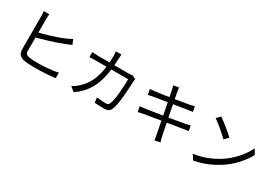

<svg xmlns="http://www.w3.org/2000/svg" viewBox="30 -1755 3911 2764"><g transform="rotate(30 1985.0 -373.0)"><path d="M318.9 -769.3H225.7C229.7 -749 231.9 -715 231.9 -688.3C231.9 -634.7 231.9 -234.5 231.9 -138.2C231.9 -56.7 274.7 -21.6 351.4 -7.7C393 -0.7 452.1 1.9 511.6 1.9C620.8 1.9 771 -5.9 857.8 -18.7V-110.3C774.5 -88.3 621.3 -78 515.5 -78C466.2 -78 414.7 -80.8 383.3 -86C334.8 -95.9 313.4 -108.9 313.4 -160.1C313.4 -232.8 313.4 -634.5 313.4 -688.3C313.4 -716.1 315.7 -745.7 318.9 -769.3ZM276.5 -453.9 276.9 -370.9C400.4 -401.1 609.4 -463.8 733.2 -514.1C763.3 -525.3 799.3 -541.4 828 -553.3L792.7 -633.7C764.4 -615.8 735.1 -601.3 704.6 -588.1C589.5 -538.4 396.7 -479.9 276.5 -453.9Z M1507.6 -786.6H1414.4C1418.4 -763.2 1420.5 -726.2 1420.5 -703.6C1418.1 -387.9 1336.6 -218.7 1211.7 -106C1181.6 -77.5 1141.2 -49 1109.5 -32.2L1182.2 26.9C1380 -110.3 1489.6 -297.6 1502.4 -705.4C1503.4 -729.4 1505.2 -763.8 1507.6 -786.6ZM1855.4 -579 1798.7 -607C1781.7 -604.5 1762.1 -602.1 1735.3 -602.1H1241.5C1202.9 -602.1 1161.7 -604.5 1126.7 -607.6V-523.4C1162.3 -526.8 1202.5 -527.2 1242.1 -527.2H1769.1C1769.1 -420 1756.3 -174.1 1718.3 -97.7C1707 -73.3 1688.7 -65 1660.2 -65C1617.9 -65 1565.1 -69.2 1511.4 -76.3L1521.2 7C1573.1 10.4 1631.3 13.6 1681.7 13.6C1737 13.6 1768.6 -4.6 1788.8 -47.4C1833.8 -143.3 1846.2 -434 1849.6 -530.1C1850.2 -543.1 1852.4 -561.8 1855.4 -579Z M2391.7 -707C2403.4 -655.2 2510.2 -111.3 2520.9 -48.6C2527.5 -19.2 2530.7 11.3 2535.7 45.4L2627.4 28.2C2617.8 -0.1 2609.6 -34 2602.6 -62.8C2588.6 -128.7 2478.9 -677.2 2472.4 -721.7C2468.6 -743.6 2464.4 -772.1 2462.6 -790.8L2373.4 -775.4C2380.1 -754.7 2386.5 -732.8 2391.7 -707ZM2109.7 -562.8 2127 -473.4C2156.7 -480.4 2180 -485.2 2208 -490.3C2295.1 -505.4 2636.2 -559.2 2739.9 -575.5C2766.4 -579.5 2796.6 -584.1 2811.6 -585.5L2795.4 -669.7C2778.4 -664.7 2752.9 -658.4 2723.6 -653C2628.6 -634.8 2283.3 -579.6 2193 -569.6C2161.4 -566.2 2134.9 -564.2 2109.7 -562.8ZM2106.6 -274.1 2124.7 -186.7C2146.5 -192.7 2174.1 -198.5 2213 -205.3C2314.7 -223.6 2675.3 -282 2808 -302.9C2845.4 -308.9 2877.4 -314.4 2898.3 -316.4L2881.5 -400.4C2860.4 -394.2 2831.9 -387.9 2793.5 -380.5C2673.8 -358.5 2301.2 -297.2 2194.8 -283.1C2168.7 -279.3 2130.3 -275.1 2106.6 -274.1Z M3197 -732.7 3140 -671.9C3214.4 -622.1 3338.6 -514.6 3389.2 -462.7L3451.6 -526.2C3396.4 -581.7 3267.9 -685.7 3197 -732.7ZM3111.3 -62.6 3163.6 19.3C3330.5 -11.6 3456.8 -73.4 3557 -136.5C3708.1 -231.4 3824.5 -367.4 3892.9 -491.7L3844.7 -577.3C3786.8 -454 3665.3 -305.7 3510.9 -209C3415.9 -149.6 3285.7 -88.7 3111.3 -62.6Z"/></g></svg>

Font: Source Han Sans JP VF
Style: Regular
Weight: 250
Designer: Ryoko NISHIZUKA 西塚涼子 (kana, bopomofo & ideographs); Paul D. Hunt (Latin, Greek & Cyrillic); Sandoll Communications 산돌커뮤니
Foundry: Adobe
Version: Version 2.004;hotconv 1.0.118;makeotfexe 2.5.65603